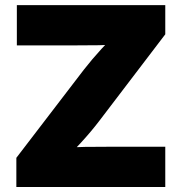

<svg xmlns="http://www.w3.org/2000/svg" viewBox="-20 -748 728 768"><path d="M45.4 0V-116.7L315.4 -469.2Q347.7 -510.7 386.2 -552.7Q424.8 -594.7 464.8 -636.7L478.5 -572.8Q426.8 -567.9 374.8 -567.1Q322.8 -566.4 271 -566.4H47.4V-727.5H641.1V-610.8L377 -264.2Q343.8 -220.7 304 -177.5Q264.2 -134.3 223.1 -90.8L209 -154.8Q264.6 -159.7 320.1 -160.4Q375.5 -161.1 431.2 -161.1H641.1V0Z"/></svg>

Font: Inter 17pt Black
Style: Regular
Weight: 900
Version: Version 4.001;git-66647c0bb